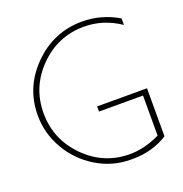

<svg xmlns="http://www.w3.org/2000/svg" viewBox="-137 -886 968 1017"><g transform="rotate(-20 346.5 -377.0)"><path d="M357 -286V-315H638V-44Q550 11 440 11H429Q326 11 237 -43Q148 -97 96.5 -186.5Q45 -276 45 -377Q45 -536 160 -650.5Q275 -765 435 -765Q542 -765 638 -709V-672Q544 -736 435 -736Q288 -736 183 -630.5Q78 -525 78 -377.5Q78 -230 183 -124Q288 -18 435 -18Q517 -18 605 -60V-286Z"/></g></svg>

Font: Poiret One
Style: Regular
Weight: 400
Designer: Denis Masharov
Foundry: Denis Masharov
Version: Version 1.001